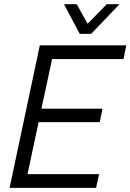

<svg xmlns="http://www.w3.org/2000/svg" viewBox="-20 -910 632 930"><path d="M232.4 -624 180.7 -383.8H476.6L462.9 -318.4H167L113.3 -66.4H460L445.3 0H26.4L172.9 -690.4H591.8L578.1 -624ZM290 -889.6H351.6L404.3 -794.9L497.1 -889.6H558.6L421.9 -746.1H366.2Z"/></svg>

Font: Dinish
Style: Italic
Weight: 400
Italic angle: -12°
Designer: Bert Driehuis
Foundry: Playbeing
Version: Version 3.002; git-62d0f29-release